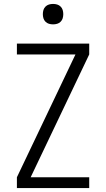

<svg xmlns="http://www.w3.org/2000/svg" viewBox="-20 -957 540 977"><path d="M66 0V-55L364 -680H66V-735H434V-680L136 -55H434V0ZM250 -833Q239 -833 229 -836Q219 -839 211.5 -846.5Q204 -854 201 -864Q198 -874 198 -885Q198 -896 201 -906Q204 -916 211.5 -923.5Q219 -931 229 -934Q239 -937 250 -937Q261 -937 271 -934Q281 -931 288.5 -923.5Q296 -916 299 -906Q302 -896 302 -885Q302 -874 299 -864Q296 -854 288.5 -846.5Q281 -839 271 -836Q261 -833 250 -833Z"/></svg>

Font: Iosevka Light
Style: Regular
Weight: 300
Monospace: yes
Designer: Belleve Invis
Foundry: Belleve Invis
Version: Version 32.5.0; ttfautohint (v1.8.4)